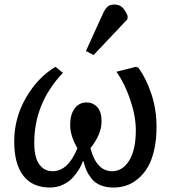

<svg xmlns="http://www.w3.org/2000/svg" viewBox="-20 -817 767 851"><path d="M435.1 -753.9Q444.8 -776.4 455.8 -786.6Q466.8 -796.9 485.8 -796.9Q509.3 -796.9 522.2 -784.2Q535.2 -771.5 545.9 -746.1L544.9 -731.9L395 -573.2L360.8 -590.8ZM430.2 -278.8Q430.2 -222.2 380.9 -160.2Q407.7 -58.1 477.1 -58.1Q522.9 -58.1 552.5 -105.2Q582 -152.3 582 -240.2Q582 -301.3 557.4 -374.5Q532.7 -447.8 496.1 -499L583 -521L594.2 -516.1Q628.9 -467.3 651.4 -399.2Q673.8 -331.1 673.8 -254.9Q673.8 -198.2 663.3 -152.3Q652.8 -106.4 634.8 -75.9Q616.7 -45.4 592 -24.7Q567.4 -3.9 540.3 5.1Q513.2 14.2 482.9 14.2Q449.7 14.2 425 3.7Q400.4 -6.8 385.7 -25.4Q371.1 -43.9 363.3 -61.8Q355.5 -79.6 350.1 -102.1H347.2Q341.8 -86.4 332 -69.6Q322.3 -52.7 304.9 -32.5Q287.6 -12.2 260.5 1Q233.4 14.2 201.2 14.2Q124.5 14.2 83.7 -37.8Q43 -89.8 43 -189.9Q43 -294.4 95.5 -384.5Q147.9 -474.6 226.1 -521L258.8 -494.1Q131.8 -360.4 131.8 -184.1Q131.8 -147.5 139.2 -120.4Q146.5 -93.3 165.3 -75.7Q184.1 -58.1 212.9 -58.1Q281.7 -58.1 323.2 -160.2Q291 -214.4 291 -263.2Q291 -308.6 310.5 -335.7Q330.1 -362.8 363.8 -362.8Q392.6 -362.8 411.4 -342Q430.2 -321.3 430.2 -278.8Z"/></svg>

Font: Literata Book
Style: Italic
Weight: 400
Italic angle: -3°
Designer: Latin by Veronika Burian and Jose Scaglione. Greek by Irene Vlachou. Cyrillic by Vera Evstafieva
Foundry: TypeTogether
Version: Version 1.003;PS 001.003;hotconv 1.0.88;makeotf.lib2.5.64775